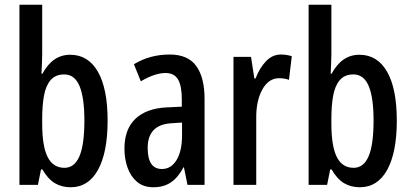

<svg xmlns="http://www.w3.org/2000/svg" viewBox="-20 -780 1733 810"><path d="M158 -551Q158 -535 157 -514.5Q156 -494 155 -469H159Q202 -549 276 -549Q352 -549 393 -477.5Q434 -406 434 -271Q434 -137 393.5 -63.5Q353 10 278 10Q240 10 211 -7.5Q182 -25 159 -65H153L140 0H62V-760H158ZM251 -466Q214 -466 193.5 -442Q173 -418 165.5 -376Q158 -334 158 -280V-258Q158 -163 181 -117.5Q204 -72 252 -72Q294 -72 315 -120.5Q336 -169 336 -272Q336 -368 315.5 -417Q295 -466 251 -466Z M696 -550Q773 -550 808 -501.5Q843 -453 843 -362V0H771L756 -74H754Q732 -32 701.5 -11Q671 10 627 10Q585 10 558 -13Q531 -36 518 -73Q505 -110 505 -153Q505 -235 551.5 -279Q598 -323 684 -327L747 -330V-361Q747 -418 731 -445Q715 -472 678 -472Q634 -472 574 -437L545 -509Q612 -550 696 -550ZM703 -260Q603 -254 603 -156Q603 -67 663 -67Q702 -67 725 -105Q748 -143 748 -209V-263Z M1165 -550Q1188 -550 1211 -543L1199 -443Q1182 -450 1157 -450Q1113 -450 1086.5 -402Q1060 -354 1061 -280V0H965V-540H1039L1053 -449H1058Q1075 -493 1102 -521.5Q1129 -550 1165 -550Z M1378 -551Q1378 -535 1377 -514.5Q1376 -494 1375 -469H1379Q1422 -549 1496 -549Q1572 -549 1613 -477.5Q1654 -406 1654 -271Q1654 -137 1613.5 -63.5Q1573 10 1498 10Q1460 10 1431 -7.5Q1402 -25 1379 -65H1373L1360 0H1282V-760H1378ZM1471 -466Q1434 -466 1413.5 -442Q1393 -418 1385.5 -376Q1378 -334 1378 -280V-258Q1378 -163 1401 -117.5Q1424 -72 1472 -72Q1514 -72 1535 -120.5Q1556 -169 1556 -272Q1556 -368 1535.5 -417Q1515 -466 1471 -466Z"/></svg>

Font: Noto Sans Lao Looped ExtraCondensed Medium
Style: Regular
Weight: 500
Width: 2
Designer: Mark Frömberg, Ben Mitchell
Foundry: The Fontpad Ltd
Version: Version 1.002; ttfautohint (v1.8.4.7-5d5b)